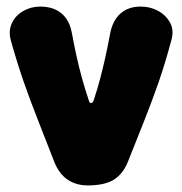

<svg xmlns="http://www.w3.org/2000/svg" viewBox="-20 -542 553 583"><path d="M246 21Q212 21 186 4Q160 -13 145 -50Q118 -120 95 -178Q72 -236 52 -293.5Q32 -351 13 -419Q5 -448 16 -471.5Q27 -495 50.5 -508.5Q74 -522 102 -522Q142 -522 166.5 -501.5Q191 -481 198 -443Q205 -405 212.5 -371Q220 -337 229 -304.5Q238 -272 250 -236Q252 -229 256.5 -229Q261 -229 264 -236Q276 -272 284.5 -304.5Q293 -337 300.5 -371Q308 -405 315 -443Q323 -481 346.5 -501.5Q370 -522 407 -522H408Q437 -522 461 -508.5Q485 -495 497 -472Q509 -449 500 -419Q482 -351 462 -293.5Q442 -236 419 -178Q396 -120 368 -50Q353 -13 325 4Q297 21 246 21Z"/></svg>

Font: Winky Sans ExtraBold
Style: Regular
Weight: 800
Designer: Simon Atzbach
Foundry: typofactur
Version: Version 1.205